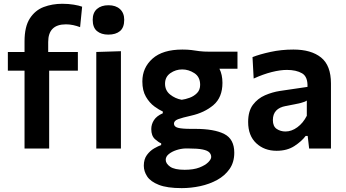

<svg xmlns="http://www.w3.org/2000/svg" viewBox="-20 -766 1786 990"><path d="M106.5 0V-401.5H20.5V-498H106.5V-552.5Q106.5 -628.5 133.8 -670.8Q161 -713 205.2 -729.8Q249.5 -746.5 301 -746.5Q333 -746.5 360.2 -742Q387.5 -737.5 403.5 -731.5L393 -626Q376 -632.5 357.5 -636.5Q339 -640.5 320 -640.5Q228.5 -640.5 228.5 -549.5V-498H381.5V-401.5H233.5V0ZM476.5 0V-498L603.5 -502V0ZM538.5 -587.5Q502 -587.5 480 -605.8Q458 -624 458 -664Q458 -700.5 480 -719.8Q502 -739 539.5 -739Q577 -739 598.8 -719Q620.5 -699 620.5 -664Q620.5 -624 598.8 -605.8Q577 -587.5 538.5 -587.5Z M917 204Q842 204 799.2 187.2Q756.5 170.5 739 144Q721.5 117.5 721.5 88.5Q721.5 55 737.5 33.2Q753.5 11.5 774.8 -0.8Q796 -13 811 -18V-27Q799 -31 779.5 -48.2Q760 -65.5 760 -100.5Q760 -125 773.8 -146.5Q787.5 -168 819.5 -182V-191Q801 -199 776 -217.2Q751 -235.5 732.5 -267Q714 -298.5 714 -346Q714 -417 766.5 -463.8Q819 -510.5 920.5 -510.5Q947 -510.5 967 -508Q987 -505 1008.5 -502.2Q1030 -499.5 1062 -499.5H1204.5V-411.5H1111.5Q1127 -380.5 1127 -339Q1127 -264 1080.8 -224.5Q1034.5 -185 965 -169.5Q920 -159.5 898.5 -151.5Q877 -143.5 877 -128.5Q877 -112.5 897.8 -107Q918.5 -101.5 966 -101.5H986.5Q1084.5 -101.5 1136.2 -75.2Q1188 -49 1188 21.5Q1188 70.5 1163.8 105.2Q1139.5 140 1099.8 161.8Q1060 183.5 1012.2 193.8Q964.5 204 917 204ZM917 -251.5Q936 -254 958 -262Q980 -270 996 -286.2Q1012 -302.5 1012 -328.5Q1012 -369.5 982.2 -388.8Q952.5 -408 919.5 -408Q886 -408 858.5 -388.8Q831 -369.5 831 -334.5Q831 -299.5 857.2 -278.5Q883.5 -257.5 917 -251.5ZM932 109.5Q978 109.5 1008.2 97.8Q1038.5 86 1053.8 70.5Q1069 55 1069 43.5Q1069 30 1059.5 20Q1050 10 1024.8 4.8Q999.5 -0.5 951.5 -0.5H935Q912 0.5 888.8 8.2Q865.5 16 850 28.8Q834.5 41.5 834.5 58Q834.5 77.5 857.2 93.5Q880 109.5 932 109.5Z M1406 11.5Q1343 11.5 1301.2 -27.5Q1259.5 -66.5 1259.5 -137Q1259.5 -193 1284.2 -225.8Q1309 -258.5 1346.5 -274.8Q1384 -291 1423 -297L1565.5 -318Q1567.5 -370.5 1537.5 -388Q1507.5 -405.5 1459.5 -405.5Q1425 -405.5 1381.2 -394.5Q1337.5 -383.5 1288 -361L1282 -471.5Q1318.5 -486 1374.5 -498.2Q1430.5 -510.5 1493 -510.5Q1584.5 -510.5 1635.5 -469.5Q1686.5 -428.5 1686.5 -335.5V0H1574L1566.5 -65H1556Q1535.5 -37.5 1498 -13Q1460.5 11.5 1406 11.5ZM1452 -88Q1483.5 -88 1513.2 -109.8Q1543 -131.5 1562 -169V-247.5Q1552 -240.5 1531.2 -235.2Q1510.5 -230 1454 -219.5Q1387 -207.5 1387 -147Q1387 -114.5 1406.8 -101.2Q1426.5 -88 1452 -88Z"/></svg>

Font: Heraclito SemiBold
Style: Regular
Weight: 600
Designer: Kostas Bartsokas (font) & Cristiano Sobral (main changes)
Foundry: Kostas Bartsokas (font) & Cristiano Sobral (main changes)
Version: Version 1.00;July 8, 2020;FontCreator 13.0.0.2655 64-bit